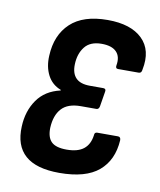

<svg xmlns="http://www.w3.org/2000/svg" viewBox="-64 -550 510 611"><g transform="rotate(10 191.0 -245.0)"><path d="M168 8Q93 8 57.5 -23.5Q22 -55 25 -117Q27 -167 52.5 -203.5Q78 -240 127 -251V-253Q98 -264 84 -291Q70 -318 72 -354Q75 -421 116 -459.5Q157 -498 236 -498Q311 -498 348 -462Q385 -426 372 -362Q371 -350 362 -350H295Q286 -350 288 -361Q293 -389 278 -404.5Q263 -420 230 -420Q193 -420 175.5 -397.5Q158 -375 157 -341Q156 -312 170.5 -297Q185 -282 216 -282H259Q269 -282 267 -272L259 -223Q257 -213 249 -213H199Q157 -213 137 -191Q117 -169 115 -129Q114 -98 128.5 -83.5Q143 -69 178 -69Q214 -69 233 -84Q252 -99 256 -129Q256 -139 265 -139H332Q341 -139 341 -128Q337 -63 295 -27.5Q253 8 168 8Z"/></g></svg>

Font: Sofia Sans Condensed SemiBold
Style: Italic
Weight: 600
Italic angle: -9°
Version: Version 4.100